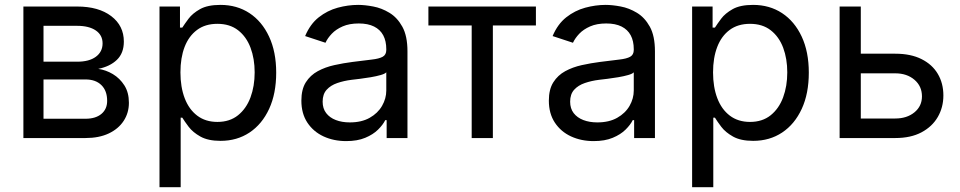

<svg xmlns="http://www.w3.org/2000/svg" viewBox="-20 -573 3987 797"><path d="M77.1 0V-545.9H300.3Q389.2 -545.9 441.7 -506.1Q494.1 -466.3 494.1 -400.4Q494.1 -352.5 465.3 -324.7Q436.5 -296.9 387.7 -287.1Q419.4 -282.7 448.5 -265.4Q477.5 -248 496.3 -218.5Q515.1 -189 515.1 -146.5Q515.1 -104.5 493.4 -71.3Q471.7 -38.1 431.4 -19Q391.1 0 335 0ZM160.6 -80.1H335Q377 -80.1 400.9 -100.1Q424.8 -120.1 424.8 -154.3Q424.8 -196.3 400.9 -219.7Q377 -243.2 335 -243.2H160.6ZM160.6 -316.9H300.8Q350.1 -316.9 377.9 -337.4Q405.8 -357.9 405.8 -393.1Q405.8 -427.2 377.7 -446.5Q349.6 -465.8 300.3 -465.8H160.6Z M642.1 204.1V-545.9H727.1V-458.5H736.8Q746.1 -473.1 762.7 -495.4Q779.3 -517.6 810.5 -535.2Q841.8 -552.7 895 -552.7Q963.4 -552.7 1015.4 -518.6Q1067.4 -484.4 1096.9 -421.1Q1126.5 -357.9 1126.5 -271.5Q1126.5 -184.6 1097.2 -121.1Q1067.9 -57.6 1015.9 -22.9Q963.9 11.7 895.5 11.7Q843.8 11.7 812 -6.1Q780.3 -23.9 763.2 -46.6Q746.1 -69.3 736.8 -84.5H730V204.1ZM882.3 -66.9Q933.6 -66.9 968 -94.5Q1002.4 -122.1 1019.8 -168.7Q1037.1 -215.3 1037.1 -272.5Q1037.1 -329.1 1020 -374.8Q1002.9 -420.4 968.5 -447.3Q934.1 -474.1 882.3 -474.1Q832 -474.1 797.9 -448.7Q763.7 -423.3 746.3 -378.2Q729 -333 729 -272.5Q729 -211.9 746.6 -165.5Q764.2 -119.1 798.6 -93Q833 -66.9 882.3 -66.9Z M1417 12.7Q1365.2 12.7 1323 -6.8Q1280.8 -26.4 1255.9 -64Q1231 -101.6 1231 -155.3Q1231 -202.1 1249.5 -231.4Q1268.1 -260.7 1299.1 -277.6Q1330.1 -294.4 1367.7 -302.7Q1405.3 -311 1443.4 -315.9Q1492.2 -322.3 1522.9 -325.7Q1553.7 -329.1 1568.6 -337.4Q1583.5 -345.7 1583.5 -365.7V-368.7Q1583.5 -402.8 1570.8 -426.5Q1558.1 -450.2 1532.7 -462.9Q1507.3 -475.6 1469.2 -475.6Q1430.2 -475.6 1402.3 -463.4Q1374.5 -451.2 1357.2 -432.9Q1339.8 -414.6 1331.1 -395.5L1246.6 -423.3Q1267.6 -473.1 1303.2 -501.2Q1338.9 -529.3 1381.8 -541Q1424.8 -552.7 1466.8 -552.7Q1494.1 -552.7 1529.1 -546.1Q1564 -539.6 1596.4 -520Q1628.9 -500.5 1650.1 -462.2Q1671.4 -423.8 1671.4 -359.9V0H1585V-74.2H1579.1Q1569.8 -55.2 1549.3 -34.9Q1528.8 -14.6 1496.1 -1Q1463.4 12.7 1417 12.7ZM1432.1 -64.9Q1481 -64.9 1514.6 -84Q1548.3 -103 1565.9 -133.5Q1583.5 -164.1 1583.5 -197.3V-272.9Q1578.1 -266.6 1560.1 -261.5Q1542 -256.3 1518.8 -252.4Q1495.6 -248.5 1473.9 -245.8Q1452.1 -243.2 1439.5 -241.7Q1407.7 -237.8 1380.1 -228.3Q1352.5 -218.8 1335.9 -200.4Q1319.3 -182.1 1319.3 -150.9Q1319.3 -122.6 1334 -103.5Q1348.6 -84.5 1374 -74.7Q1399.4 -64.9 1432.1 -64.9Z M1938 0V-467.3H1758.3V-545.9H2204.6V-467.3H2025.9V0Z M2444.3 12.7Q2392.6 12.7 2350.3 -6.8Q2308.1 -26.4 2283.2 -64Q2258.3 -101.6 2258.3 -155.3Q2258.3 -202.1 2276.9 -231.4Q2295.4 -260.7 2326.4 -277.6Q2357.4 -294.4 2395 -302.7Q2432.6 -311 2470.7 -315.9Q2519.5 -322.3 2550.3 -325.7Q2581.1 -329.1 2595.9 -337.4Q2610.8 -345.7 2610.8 -365.7V-368.7Q2610.8 -402.8 2598.1 -426.5Q2585.4 -450.2 2560.1 -462.9Q2534.7 -475.6 2496.6 -475.6Q2457.5 -475.6 2429.7 -463.4Q2401.9 -451.2 2384.5 -432.9Q2367.2 -414.6 2358.4 -395.5L2273.9 -423.3Q2294.9 -473.1 2330.6 -501.2Q2366.2 -529.3 2409.2 -541Q2452.1 -552.7 2494.1 -552.7Q2521.5 -552.7 2556.4 -546.1Q2591.3 -539.6 2623.8 -520Q2656.2 -500.5 2677.5 -462.2Q2698.7 -423.8 2698.7 -359.9V0H2612.3V-74.2H2606.4Q2597.2 -55.2 2576.7 -34.9Q2556.2 -14.6 2523.4 -1Q2490.7 12.7 2444.3 12.7ZM2459.5 -64.9Q2508.3 -64.9 2542 -84Q2575.7 -103 2593.3 -133.5Q2610.8 -164.1 2610.8 -197.3V-272.9Q2605.5 -266.6 2587.4 -261.5Q2569.3 -256.3 2546.1 -252.4Q2522.9 -248.5 2501.2 -245.8Q2479.5 -243.2 2466.8 -241.7Q2435.1 -237.8 2407.5 -228.3Q2379.9 -218.8 2363.3 -200.4Q2346.7 -182.1 2346.7 -150.9Q2346.7 -122.6 2361.3 -103.5Q2376 -84.5 2401.4 -74.7Q2426.8 -64.9 2459.5 -64.9Z M2853 204.1V-545.9H2938V-458.5H2947.8Q2957 -473.1 2973.6 -495.4Q2990.2 -517.6 3021.5 -535.2Q3052.7 -552.7 3106 -552.7Q3174.3 -552.7 3226.3 -518.6Q3278.3 -484.4 3307.9 -421.1Q3337.4 -357.9 3337.4 -271.5Q3337.4 -184.6 3308.1 -121.1Q3278.8 -57.6 3226.8 -22.9Q3174.8 11.7 3106.4 11.7Q3054.7 11.7 3022.9 -6.1Q2991.2 -23.9 2974.1 -46.6Q2957 -69.3 2947.8 -84.5H2940.9V204.1ZM3093.3 -66.9Q3144.5 -66.9 3179 -94.5Q3213.4 -122.1 3230.7 -168.7Q3248 -215.3 3248 -272.5Q3248 -329.1 3231 -374.8Q3213.9 -420.4 3179.4 -447.3Q3145 -474.1 3093.3 -474.1Q3043 -474.1 3008.8 -448.7Q2974.6 -423.3 2957.3 -378.2Q2939.9 -333 2939.9 -272.5Q2939.9 -211.9 2957.5 -165.5Q2975.1 -119.1 3009.5 -93Q3043.9 -66.9 3093.3 -66.9Z M3539.6 -350.1H3696.3Q3760.7 -350.1 3805.4 -327.6Q3850.1 -305.2 3873 -266.1Q3896 -227.1 3896 -176.8Q3896 -127.4 3872.8 -87.4Q3849.6 -47.4 3805.2 -23.7Q3760.7 0 3696.3 0H3465.3V-545.9H3553.2V-81.1H3696.3Q3744.6 -81.1 3775.9 -106.7Q3807.1 -132.3 3807.1 -172.9Q3807.1 -215.3 3775.9 -241.9Q3744.6 -268.6 3696.3 -268.6H3539.6Z"/></svg>

Font: Inter Variable LoSnoCo
Style: Regular
Weight: 400
Designer: Rasmus Andersson
Foundry: rsms
Version: Version 4.000;git-a52131595; featfreeze: case,dlig,ss01,ss02